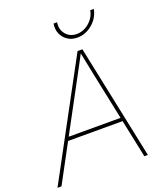

<svg xmlns="http://www.w3.org/2000/svg" viewBox="-180 -1040 980 1148"><g transform="rotate(-20 310.0 -465.5)"><path d="M-15.1 0 377.4 -727.5H408.2L560.1 0H537.6L419.9 -563.5Q412.1 -602.5 404.1 -641.6Q396 -680.7 388.2 -719.7H397Q376 -680.7 355.5 -641.6Q335 -602.5 313.5 -563.5L10.3 0ZM131.8 -241.7 135.7 -264.2H496.6L492.7 -241.7ZM405.3 -803.2Q369.6 -803.2 343.5 -820.6Q317.4 -837.9 305.2 -866.9Q293 -896 298.8 -931.2H321.3Q314 -886.7 339.8 -855.7Q365.7 -824.7 409.2 -824.7Q438.5 -824.7 464.6 -839.1Q490.7 -853.5 509 -877.7Q527.3 -901.9 532.2 -931.2H554.7Q548.8 -896 526.9 -866.9Q504.9 -837.9 473.1 -820.6Q441.4 -803.2 405.3 -803.2Z"/></g></svg>

Font: Inter 16pt Thin
Style: Italic
Weight: 250
Italic angle: -9.3988°
Version: Version 4.001;git-66647c0bb